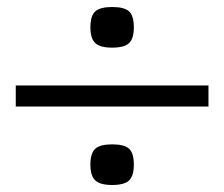

<svg xmlns="http://www.w3.org/2000/svg" viewBox="-20 -674 640 548"><path d="M300 -538Q266 -538 252 -551Q238 -564 238 -596Q238 -629 252 -641.5Q266 -654 300 -654Q335 -654 348.5 -641.5Q362 -629 362 -596Q362 -564 348.5 -551Q335 -538 300 -538ZM300 -146Q266 -146 252 -159Q238 -172 238 -204Q238 -237 252 -249.5Q266 -262 300 -262Q335 -262 348.5 -249.5Q362 -237 362 -204Q362 -172 348.5 -159Q335 -146 300 -146ZM25 -370V-430H575V-370Z"/></svg>

Font: Victor Mono Light
Style: Regular
Weight: 300
Monospace: yes
Designer: Rune Bjørnerås
Version: Version 1.561;gftools[0.9.30]